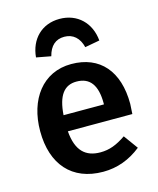

<svg xmlns="http://www.w3.org/2000/svg" viewBox="-118 -858 784 955"><g transform="rotate(-15 274.5 -380.5)"><path d="M280 -776C188 -776 126 -713 118 -621L193 -607C206 -658 235 -684 280 -684C325 -684 356 -656 368 -607L444 -621C436 -713 372 -776 280 -776ZM511 -277C511 -445 426 -544 278 -544C131 -544 43 -424 43 -261C43 -90 134 15 295 15C367 15 432 -9 491 -56L438 -129C391 -97 353 -82 306 -82C231 -82 184 -122 176 -225H508C510 -253 511 -270 511 -277ZM384 -308H176C183 -409 218 -453 281 -453C350 -453 384 -407 384 -314Z"/></g></svg>

Font: Fira Sans Medium
Style: Regular
Weight: 500
Designer: Carrois Corporate & Edenspiekermann AG
Foundry: Carrois Corporate GbR & Edenspiekermann AG
Version: Version 4.203